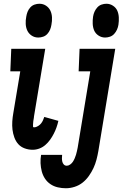

<svg xmlns="http://www.w3.org/2000/svg" viewBox="-20 -790 653 1023"><path d="M184 -590Q164 -590 148.5 -600.5Q133 -611 125.5 -627Q118 -643 117 -662.5Q116 -682 120 -702Q122 -715 127 -727.5Q132 -740 141.5 -750.5Q151 -761 164 -765.5Q177 -770 190 -770Q210 -770 225.5 -759.5Q241 -749 248.5 -733Q256 -717 257 -697.5Q258 -678 254 -658Q252 -645 247 -632.5Q242 -620 232.5 -609.5Q223 -599 210 -594.5Q197 -590 184 -590ZM154 8Q132 8 111.5 0.5Q91 -7 77.5 -22Q64 -37 56.5 -57.5Q49 -78 46.5 -99.5Q44 -121 45.5 -143.5Q47 -166 51 -188L88 -410H35L40 -530H221L161 -169Q161 -166 160.5 -163Q160 -160 159.5 -157Q159 -154 158.5 -151Q158 -148 157.5 -145Q157 -142 157 -139Q157 -136 156.5 -133.5Q156 -131 156 -128Q156 -125 156 -122Q156 -119 156 -115.5Q156 -112 159 -112Q159 -112 160 -112Q161 -112 161 -112Q162 -112 162.5 -112Q163 -112 164 -112Q164 -112 165 -112Q166 -112 167 -112Q176 -114 184.5 -119.5Q193 -125 199 -132.5Q205 -140 209 -149Q213 -158 216 -167L291 -146Q287 -128 281 -111Q275 -94 266.5 -77.5Q258 -61 247 -45.5Q236 -30 221.5 -17.5Q207 -5 189.5 1.5Q172 8 154 8ZM540 -590Q521 -590 505 -600.5Q489 -611 482 -627Q475 -643 474 -662.5Q473 -682 476 -702Q478 -715 483.5 -727.5Q489 -740 498.5 -750.5Q508 -761 521 -765.5Q534 -770 547 -770Q566 -770 582 -759.5Q598 -749 605 -733Q612 -717 613 -697.5Q614 -678 611 -658Q609 -645 603.5 -632.5Q598 -620 588.5 -609.5Q579 -599 566 -594.5Q553 -590 540 -590ZM331 213Q309 213 287.5 208Q266 203 248.5 191Q231 179 219.5 161.5Q208 144 202.5 123Q197 102 196 79.5Q195 57 199 35H311Q310 44 310 53.5Q310 63 312 71.5Q314 80 320 86.5Q326 93 336 93Q345 93 354 86.5Q363 80 368.5 71.5Q374 63 378 53.5Q382 44 385 34.5Q388 25 390 15Q392 5 394 -4L461 -410H399L404 -530H594L504 15Q500 38 494 61Q488 84 478 105.5Q468 127 453.5 147.5Q439 168 420 183Q401 198 377.5 205.5Q354 213 331 213Z"/></svg>

Font: Iosevka Curly Slab HvEx
Style: Italic
Weight: 900
Width: 7
Italic angle: -9°
Monospace: yes
Designer: Belleve Invis
Foundry: Belleve Invis
Version: Version 11.1.0; ttfautohint (v1.8.3)